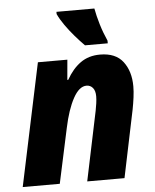

<svg xmlns="http://www.w3.org/2000/svg" viewBox="-54 -812 693 857"><g transform="rotate(-5 292.5 -383.0)"><path d="M13 0 129 -549H261L253 -459H257Q284 -507 320.5 -533Q357 -559 408 -559Q478 -559 511 -515.5Q544 -472 544 -405Q544 -382 540.5 -355.5Q537 -329 532 -303L469 0H302L367 -311Q370 -326 372.5 -343.5Q375 -361 375 -375Q375 -400 364 -413Q353 -426 336 -426Q303 -426 276 -376.5Q249 -327 232 -246L179 0ZM345 -606Q325 -626 302.5 -652Q280 -678 261 -705Q242 -732 231 -756V-766H401Q407 -733 418.5 -694.5Q430 -656 447 -618V-606Z"/></g></svg>

Font: Noto Sans Disp ExtBd
Style: Italic
Weight: 800
Italic angle: -12°
Designer: Monotype Design Team
Foundry: Monotype Imaging Inc.
Version: Version 2.000;GOOG;noto-source:20170915:90ef993387c0